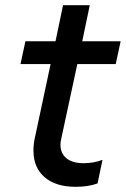

<svg xmlns="http://www.w3.org/2000/svg" viewBox="-20 -707 485 740"><path d="M109 -126Q109 -153 114 -174L175 -460H59L78 -548H194L223 -687H326L297 -548H445L426 -460H278L216 -172Q213 -160 213 -149Q213 -116 236 -97Q259 -78 302 -78Q342 -78 375 -91L356 0Q320 13 272 13Q195 13 152 -24Q109 -61 109 -126Z"/></svg>

Font: Application Medium
Style: Italic
Weight: 500
Italic angle: -12°
Designer: Wei Huang
Foundry: Wei Huang
Version: Version 0.012